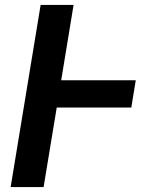

<svg xmlns="http://www.w3.org/2000/svg" viewBox="-20 -755 640 775"><path d="M23 0 144 -735H277L227 -431H528L510 -321H209L156 0Z"/></svg>

Font: Iosevka Aile Extrabold
Style: Italic
Weight: 800
Italic angle: -9°
Designer: Belleve Invis
Foundry: Belleve Invis
Version: Version 31.1.0; ttfautohint (v1.8.4)